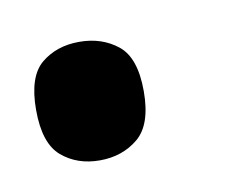

<svg xmlns="http://www.w3.org/2000/svg" viewBox="-33 -163 258 209"><g transform="rotate(-10 96.0 -58.5)"><path d="M64 7Q39 7 22 -7.5Q5 -22 5 -59Q5 -96 22 -110Q39 -124 64 -124Q89 -124 106.5 -110Q124 -96 124 -59Q124 -22 106.5 -7.5Q89 7 64 7Z"/></g></svg>

Font: Noto Serif Kannada
Style: Regular
Weight: 400
Designer: Universal Thirst, Indian Type Foundry and the Monotype Design Team
Foundry: Monotype Imaging Inc.
Version: Version 2.003